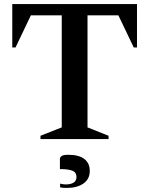

<svg xmlns="http://www.w3.org/2000/svg" viewBox="-20 -680 730 939"><path d="M178 0V-16L282 -57V-605H131L56 -448H40V-660H650V-448H634L559 -605H408V-57L511 -16V0ZM308 239Q300 239 290.5 238.5Q281 238 274 236V218Q281 220 288.5 221Q296 222 301 222Q326 222 340 213Q354 204 354 186Q354 163 334.5 155Q315 147 273 147V98Q273 89 281.5 83Q290 77 314 77Q366 77 392.5 97.5Q419 118 419 156Q419 196 388 217.5Q357 239 308 239Z"/></svg>

Font: Spectral SC SemiBold
Style: Regular
Weight: 600
Designer: Jean-Baptiste Levee
Foundry: Production Type
Version: Version 2.001